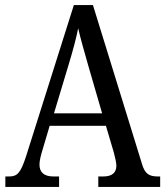

<svg xmlns="http://www.w3.org/2000/svg" viewBox="-20 -734 649 754"><path d="M1 0H212V-41H190C152 -41 135 -58 135 -88C135 -103 141 -126 146 -142L175 -240H396L427 -135C432 -116 437 -95 437 -83C437 -56 420 -41 386 -41H366V0H609V-41H600C565 -41 549 -52 538 -89L345 -714H270L82 -119C61 -55 48 -41 16 -41H1ZM192 -289 251 -485C267 -538 279 -583 287 -623C296 -583 310 -535 327 -475L381 -289Z"/></svg>

Font: Noto Serif Tamil Condensed
Style: Italic
Weight: 400
Width: 3
Italic angle: -12°
Designer: Indian Type Foundry, Tom Grace, and the Monotype Design Team
Foundry: Monotype Imaging Inc.
Version: Version 2.003